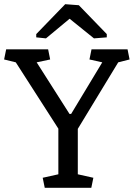

<svg xmlns="http://www.w3.org/2000/svg" viewBox="-45 -896 639 916"><path d="M233.4 -282.2 30.3 -598.6 -25.4 -612.3 -15.6 -660.6H184.6L194.3 -612.3L129.9 -598.6L286.6 -352.5H294.4L442.9 -598.6L381.8 -612.3L391.6 -660.6H563.5L573.2 -612.3L519 -598.6L326.2 -281.2V-64.5L400.4 -47.9L390.6 0H168.5L158.7 -47.9L233.4 -64.5ZM464.4 -717.8 403.3 -712.9 287.1 -806.6 174.3 -712.9 127.9 -717.8V-733.4L266.1 -876L331.1 -871.1L464.4 -733.4Z"/></svg>

Font: Noticia Text
Style: Regular
Weight: 400
Designer: JM Sole
Foundry: JM Sole
Version: Version 1.003